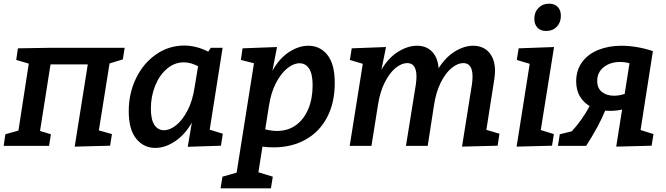

<svg xmlns="http://www.w3.org/2000/svg" viewBox="-26 -791 3612 1041"><path d="M650 -532 640 -469 568 -447 510 -84 581 -64 571 -1 379 4 450 -442H248L191 -81L250 -63L240 0H-6L3 -63L74 -83L130 -446L62 -466L71 -529L259 -532Z M1111 -88 1182 -66 1172 -1 992 5 1014 -126Q976 -60 922.5 -24.5Q869 11 816 11Q753 11 712.5 -39Q672 -89 672 -188Q672 -285 711.5 -366.5Q751 -448 820 -496Q889 -544 973 -544Q1038 -544 1103 -511L1117 -532H1181ZM1029 -317 1048 -432Q1008 -453 970 -453Q920 -453 879 -418Q838 -383 815 -325.5Q792 -268 792 -202Q792 -143 811 -114Q830 -85 863 -85Q895 -85 929 -112Q963 -139 990.5 -191.5Q1018 -244 1029 -317Z M1789 -341Q1789 -235 1748 -156Q1707 -77 1631.5 -34.5Q1556 8 1457 8Q1425 8 1397 4L1375 143L1453 167L1443 230H1170L1180 167L1257 145L1351 -448L1280 -466L1289 -529L1476 -536L1451 -407Q1487 -473 1540 -508Q1593 -543 1646 -543Q1709 -543 1749 -493.5Q1789 -444 1789 -341ZM1412 -90Q1447 -81 1476 -81Q1535 -81 1578.5 -112.5Q1622 -144 1645.5 -200Q1669 -256 1669 -329Q1669 -390 1650 -419Q1631 -448 1598 -448Q1566 -448 1532 -421Q1498 -394 1470.5 -341.5Q1443 -289 1432 -216Z M2611 -87 2682 -66 2672 -1 2479 4 2533 -335Q2536 -358 2536 -376Q2536 -449 2486 -449Q2456 -449 2423.5 -423Q2391 -397 2364.5 -345Q2338 -293 2327 -220L2293 0H2175L2229 -335Q2232 -358 2232 -376Q2232 -449 2182 -449Q2152 -449 2119.5 -423Q2087 -397 2060.5 -345Q2034 -293 2023 -220L1988 0H1870L1941 -445L1871 -466L1881 -529L2067 -536L2042 -413Q2080 -478 2132.5 -510.5Q2185 -543 2235 -543Q2286 -543 2317 -510.5Q2348 -478 2352 -421Q2390 -481 2440.5 -512Q2491 -543 2539 -543Q2594 -543 2626 -506.5Q2658 -470 2658 -405Q2658 -393 2654 -361Z M2786 -529 2978 -536 2906 -86 2977 -64 2967 -1 2775 4 2846 -445 2776 -466ZM2871 -689Q2871 -725 2893.5 -748Q2916 -771 2951 -771Q2981 -771 2998 -753.5Q3015 -736 3015 -705Q3015 -669 2992.5 -646Q2970 -623 2935 -623Q2905 -623 2888 -641Q2871 -659 2871 -689Z M3447 -86 3517 -64 3507 -1 3315 4 3347 -197Q3316 -190 3282 -190Q3264 -190 3255 -191Q3222 -109 3152 0H2999L3009 -63L3074 -79Q3129 -138 3171 -216Q3137 -236 3117.5 -269.5Q3098 -303 3098 -350Q3098 -410 3130 -454Q3162 -498 3218 -520.5Q3274 -543 3344 -543Q3425 -543 3514 -514ZM3361 -282 3387 -448Q3363 -455 3336 -455Q3283 -455 3247.5 -427Q3212 -399 3212 -352Q3212 -313 3237.5 -292.5Q3263 -272 3303 -272Q3332 -272 3361 -282Z"/></svg>

Font: Bitter Pro SemiBold
Style: Italic
Weight: 600
Italic angle: -9°
Designer: Sol Matas, and Bitter project Authors
Foundry: Sol Matas
Version: Version 1.010